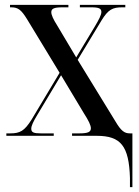

<svg xmlns="http://www.w3.org/2000/svg" viewBox="-20 -556 567 786"><path d="M512 172V210H522V-10H512C490 -10 476 -19 452 -60L298 -311L396 -473C423 -517 441 -526 480 -526H493V-536H307V-526H354C385 -526 395 -521 395 -507C395 -495 385 -476 369 -449L292 -321L214 -452C198 -477 190 -495 190 -506C190 -520 200 -526 235 -526H260V-536H21V-526H26C54 -526 67 -516 91 -477L224 -258L109 -66C80 -20 62 -10 22 -10H6V0H200V-10H147C118 -10 108 -14 108 -29C108 -41 116 -58 133 -86L230 -248L323 -93C343 -62 352 -43 352 -31C352 -16 341 -10 305 -10H275V0H376C475 0 508 42 512 172Z"/></svg>

Font: Noto Serif Display Condensed Medium
Style: Regular
Weight: 500
Width: 3
Designer: Monotype Design Team
Foundry: Monotype Imaging Inc.
Version: Version 2.009